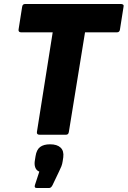

<svg xmlns="http://www.w3.org/2000/svg" viewBox="-20 -675 640 962"><path d="M178 0Q163 0 165 -14L244 -513H86Q79 -513 75.5 -516.5Q72 -520 73 -527L91 -641Q93 -655 106 -655H586Q593 -655 597 -651.5Q601 -648 599 -641L581 -527Q579 -513 566 -513H406L325 -14Q323 0 311 0ZM165 267Q150 267 155 252L177 185Q162 179 156.5 163.5Q151 148 155 127L158 108Q163 75 181 61.5Q199 48 231 48Q266 48 283.5 64.5Q301 81 297 113L294 133Q292 147 287.5 158.5Q283 170 275 186L243 253Q236 267 226 267Z"/></svg>

Font: Sofia Sans Black
Style: Italic
Weight: 900
Italic angle: -9°
Version: Version 4.100-B